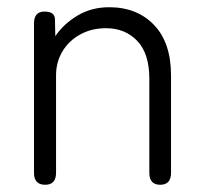

<svg xmlns="http://www.w3.org/2000/svg" viewBox="-20 -511 568 531"><path d="M105 0Q74 0 74 -33V-446Q74 -479 103 -479Q132 -479 132 -457L133 -411Q156 -445 194.5 -468Q233 -491 282 -491Q359 -491 406 -442Q453 -393 453 -302V-33Q453 0 423 0Q393 0 393 -33V-293Q393 -363 359.5 -398Q326 -433 273 -433Q233 -433 201.5 -415.5Q170 -398 152.5 -368.5Q135 -339 135 -303V-33Q135 0 105 0Z"/></svg>

Font: Shin Retro Maru Gothic Regular
Style: Regular
Weight: 400
Designer: Iose
Foundry: Typographish
Version: Version 1.002